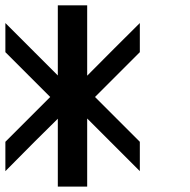

<svg xmlns="http://www.w3.org/2000/svg" viewBox="-20 -694 707 714"><path d="M304.2 -253.3V0H195V-252.5Q180 -237.5 108.3 -166.7L0 -57.5V-166.7L166.7 -333.3L0 -500V-608.3L195 -413.3V-674.2H304.2V-412.5Q338.3 -446.7 403.3 -512.1Q468.3 -577.5 500 -608.3V-500L333.3 -333.3L500 -166.7V-57.5Z"/></svg>

Font: 0xA000-Squareish-Mono
Style: Squareish-Mono-Bold
Weight: 700
Version: Version 0.1